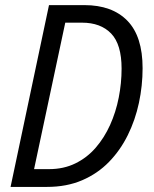

<svg xmlns="http://www.w3.org/2000/svg" viewBox="-20 -734 603 754"><path d="M21.5 0 172.4 -713.9H311.5Q420.4 -713.9 480.2 -652.6Q540 -591.3 540 -466.3Q540 -397.5 525.6 -330.1Q511.2 -262.7 481.9 -203.4Q452.6 -144 408 -98.1Q363.3 -52.2 302.5 -26.1Q241.7 0 164.6 0ZM113.8 -69.8H172.4Q230 -69.8 275.9 -92.3Q321.8 -114.7 355.7 -153.8Q389.6 -192.9 412.4 -243.4Q435.1 -293.9 446.3 -350.8Q457.5 -407.7 457.5 -464.4Q457.5 -559.6 416.5 -602.3Q375.5 -645 301.8 -645H236.3Z"/></svg>

Font: Open Sans SemiCondensed
Style: Italic
Weight: 400
Width: 4
Italic angle: -12°
Designer: Monotype Design Team
Foundry: Monotype Imaging Inc.
Version: Version 3.000